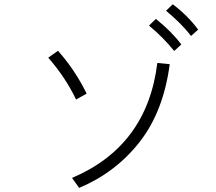

<svg xmlns="http://www.w3.org/2000/svg" viewBox="-20 -873 1040 923"><path d="M778.3 -821.3 810.5 -852.5Q884.8 -795.9 932.6 -730.5L898.4 -700.2Q854.5 -757.8 778.3 -821.3ZM696.3 -750 729.5 -782.2Q805.7 -720.7 851.6 -659.2L817.4 -627.9Q765.6 -692.4 696.3 -750ZM211.9 -595.7 258.8 -628.9Q341.8 -535.2 396.5 -422.9L345.7 -394.5Q294.9 -501 211.9 -595.7ZM326.2 -17.6Q687.5 -170.9 736.3 -570.3L795.9 -564.5Q765.6 -335.9 650.4 -189.5Q535.2 -43 360.4 30.3Z"/></svg>

Font: Gothic A1 Light
Style: Regular
Weight: 300
Version: Version 2.50